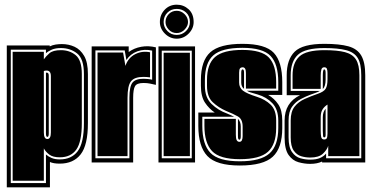

<svg xmlns="http://www.w3.org/2000/svg" viewBox="-20 -693 1585 819"><path d="M9 106V-499H192V-495Q204 -501 217.5 -503Q231 -505 244 -505Q273 -505 298 -493.5Q323 -482 339 -454.5Q355 -427 355 -377V-168Q355 -74 324 -34.5Q293 5 235 5Q208 5 193 -2V106ZM26 88H176V-34Q186 -25 200.5 -19Q215 -13 235 -13Q285 -13 311.5 -48Q338 -83 338 -168V-377Q338 -442 309 -465Q280 -488 240 -488Q217 -488 201.5 -481.5Q186 -475 176 -466V-481H26ZM34 78V-472H167V-440Q176 -453 191 -466Q206 -479 240 -479Q277 -479 303 -457.5Q329 -436 329 -377V-168Q329 -88 305.5 -55Q282 -22 235 -22Q206 -22 190.5 -33.5Q175 -45 167 -60V78ZM182 -100Q197 -100 197 -128V-368Q197 -392 179 -392Q171 -392 167 -390V-128Q167 -100 182 -100ZM182 -109Q176 -109 176 -124V-383H180Q188 -383 188 -370V-124Q188 -109 182 -109Z M371 0V-495H529V-471Q552 -488 582.5 -493.5Q613 -499 645 -491V-331Q631 -334 619.5 -336.5Q608 -339 592 -339Q564 -339 556 -325.5Q548 -312 548 -276V0ZM387 -18H532V-276Q532 -324 545 -340.5Q558 -357 592 -357Q600 -357 610.5 -356Q621 -355 629 -353V-477Q596 -485 566 -474Q536 -463 519 -437L512 -478H387ZM396 -27V-469H505L515 -412Q527 -447 557 -462Q587 -477 620 -470V-363Q613 -364 606 -364.5Q599 -365 592 -365Q554 -365 539 -346.5Q524 -328 524 -276V-27Z M656 0V-495H812V0ZM670 -18H798V-477H670ZM678 -27V-468H790V-27ZM734 -528Q705 -528 683.5 -549.5Q662 -571 662 -599Q662 -630 682.5 -651.5Q703 -673 734 -673Q763 -673 784.5 -653.5Q806 -634 806 -599Q806 -571 784.5 -549.5Q763 -528 734 -528ZM734 -544Q757 -544 773.5 -560.5Q790 -577 790 -599Q790 -625 773.5 -640Q757 -655 734 -655Q710 -655 694 -639Q678 -623 678 -599Q678 -577 694 -560.5Q710 -544 734 -544ZM734 -552Q713 -552 699.5 -567Q686 -582 686 -599Q686 -618 699.5 -632.5Q713 -647 734 -647Q753 -647 767.5 -632.5Q782 -618 782 -599Q782 -582 767.5 -567Q753 -552 734 -552Z M1003 13Q903 13 864.5 -27.5Q826 -68 826 -156V-213H896Q872 -229 854.5 -255Q837 -281 837 -327V-352Q837 -434 877 -470Q917 -506 1014 -506Q1112 -506 1148 -467.5Q1184 -429 1184 -343V-288H1124Q1150 -273 1167 -248Q1184 -223 1184 -179V-147Q1184 -62 1143.5 -24.5Q1103 13 1003 13ZM1003 -5Q1092 -5 1129.5 -38.5Q1167 -72 1167 -147V-179Q1167 -226 1142 -252.5Q1117 -279 1079 -290L1062 -295Q1054 -297 1046.5 -299.5Q1039 -302 1033 -306H1167V-343Q1167 -420 1134 -454.5Q1101 -489 1014 -489Q926 -489 890 -457Q854 -425 854 -352V-327Q854 -277 882.5 -249.5Q911 -222 948 -209Q953 -207 964 -202Q975 -197 979 -195H843V-156Q843 -77 877.5 -41Q912 -5 1003 -5ZM1003 -14Q917 -14 884.5 -48.5Q852 -83 852 -156V-186H986V-118Q986 -101 990 -94.5Q994 -88 1001 -88Q1009 -88 1012 -95Q1015 -102 1015 -112V-153Q1015 -185 994.5 -196.5Q974 -208 944 -220Q912 -234 887.5 -257Q863 -280 863 -327V-352Q863 -420 897.5 -450Q932 -480 1014 -480Q1096 -480 1127 -447.5Q1158 -415 1158 -343V-315H1029V-382Q1029 -406 1015 -406Q1008 -406 1004 -401.5Q1000 -397 1000 -383V-341Q1000 -319 1016 -306.5Q1032 -294 1076 -280Q1111 -269 1134.5 -246.5Q1158 -224 1158 -179V-147Q1158 -77 1123 -45.5Q1088 -14 1003 -14ZM1021 -314Q1009 -323 1009 -341V-383Q1009 -397 1015 -397Q1021 -397 1021 -383ZM1001 -97Q998 -97 996.5 -100.5Q995 -104 995 -114V-186Q1007 -174 1007 -153V-112Q1007 -97 1001 -97Z M1303 6Q1279 6 1253.5 -1Q1228 -8 1211 -32Q1194 -56 1194 -107V-179Q1194 -255 1260 -287H1203V-372Q1203 -439 1237 -472.5Q1271 -506 1364 -506Q1428 -506 1466 -495.5Q1504 -485 1521 -456Q1538 -427 1538 -372V0H1354V-4Q1333 6 1303 6ZM1303 -12Q1329 -12 1345 -19Q1361 -26 1371 -38V-18H1521V-372Q1521 -421 1506 -445.5Q1491 -470 1456.5 -479Q1422 -488 1364 -488Q1282 -488 1251 -459.5Q1220 -431 1220 -372V-305H1344Q1338 -301 1327.5 -297.5Q1317 -294 1304 -289Q1285 -282 1263 -270.5Q1241 -259 1226 -238Q1211 -217 1211 -179V-107Q1211 -65 1225.5 -44.5Q1240 -24 1261 -18Q1282 -12 1303 -12ZM1303 -21Q1284 -21 1265 -26.5Q1246 -32 1233 -50.5Q1220 -69 1220 -107V-179Q1220 -217 1236.5 -238Q1253 -259 1280 -271Q1307 -283 1336 -293Q1362 -302 1369.5 -315Q1377 -328 1377 -354V-382Q1377 -393 1374.5 -399.5Q1372 -406 1363 -406Q1354 -406 1351 -397Q1348 -388 1348 -371V-314H1228V-372Q1228 -425 1257 -452Q1286 -479 1364 -479Q1419 -479 1451.5 -470.5Q1484 -462 1498.5 -439Q1513 -416 1513 -372V-27H1380V-71Q1375 -54 1357.5 -37.5Q1340 -21 1303 -21ZM1357 -313V-371Q1357 -397 1363 -397Q1369 -397 1369 -382V-354Q1369 -325 1357 -313ZM1363 -98Q1375 -98 1376 -110Q1377 -116 1377 -123.5Q1377 -131 1377 -141V-247Q1364 -239 1356 -226.5Q1348 -214 1348 -193V-135Q1348 -120 1350 -109Q1352 -98 1363 -98ZM1363 -107Q1358 -107 1358 -116L1357 -135V-193Q1357 -216 1369 -229V-117Q1369 -107 1363 -107Z"/></svg>

Font: Alumni Sans Collegiate One
Style: Regular
Weight: 400
Designer: Robert E. Leuschke
Foundry: Robert E. Leuschke
Version: Version 1.100